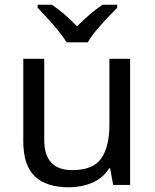

<svg xmlns="http://www.w3.org/2000/svg" viewBox="-20 -786 658 816"><path d="M533 -536V0H461L448 -71H444Q418 -29 372 -9.5Q326 10 274 10Q177 10 128 -36.5Q79 -83 79 -185V-536H168V-191Q168 -63 287 -63Q376 -63 410.5 -113Q445 -163 445 -257V-536ZM263 -606Q250 -628 228 -655Q206 -682 182 -708Q158 -734 140 -753V-766H200Q226 -749 254 -725Q282 -701 307 -674Q334 -701 362 -725Q390 -749 416 -766H478V-753Q459 -734 434.5 -708Q410 -682 387.5 -655Q365 -628 353 -606Z"/></svg>

Font: Noto Sans
Style: Regular
Weight: 400
Designer: Monotype Design Team
Foundry: Monotype Imaging Inc.
Version: Version 1.902